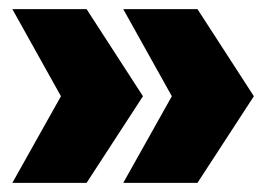

<svg xmlns="http://www.w3.org/2000/svg" viewBox="-20 -479 574 419"><path d="M169 -80H7L113 -269L7 -459H169L292 -269ZM411 -80H249L355 -269L249 -459H411L534 -269Z"/></svg>

Font: #9Slide03 Montserrat ExtraBold
Style: Regular
Weight: 800
Designer: Julieta Ulanovsky
Foundry: Julieta Ulanovsky
Version: Version 6.001